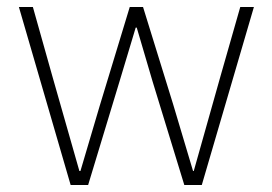

<svg xmlns="http://www.w3.org/2000/svg" viewBox="-20 -529 779 549"><path d="M232 0H182L34 -509H74L130 -310L207 -40H210L265 -226L351 -509H389L475 -231L532 -40H534L611 -313L667 -509H706L557 0H507L416 -297L371 -450H368L322 -297Z"/></svg>

Font: Anuphan ExtraLight
Style: Regular
Weight: 200
Designer: Cadson Demak
Version: Version 3.001